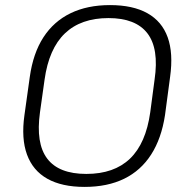

<svg xmlns="http://www.w3.org/2000/svg" viewBox="-20 -727 743 754"><path d="M312 7Q223 7 166 -25Q109 -57 86 -120Q63 -183 76 -275L97 -425Q110 -518 150.5 -580.5Q191 -643 257 -675Q323 -707 412 -707Q502 -707 559 -675Q616 -643 638.5 -580.5Q661 -518 648 -425L628 -275Q614 -183 573.5 -120Q533 -57 467.5 -25Q402 7 312 7ZM319 -44Q428 -44 490.5 -104Q553 -164 570 -286L587 -414Q605 -536 559 -596Q513 -656 406 -656Q298 -656 235 -596Q172 -536 155 -414L137 -286Q120 -164 165.5 -104Q211 -44 319 -44Z"/></svg>

Font: Pathway Extreme 28pt ExtraLight
Style: Italic
Weight: 250
Italic angle: -8°
Designer: Eduardo Rodriguez Tunni
Foundry: Eduardo Rodriguez Tunni
Version: Version 1.001;gftools[0.9.26]